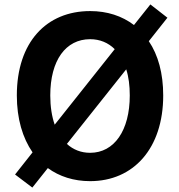

<svg xmlns="http://www.w3.org/2000/svg" viewBox="-20 -804 810 867"><path d="M550 -491C561 -457 566 -417 566 -373C566 -215 496 -114 387 -114C346 -114 311 -128 282 -154ZM227 -241C214 -278 207 -323 207 -373C207 -532 277 -627 387 -627C431 -627 469 -611 498 -582ZM736 -724 659 -784 585 -691C531 -732 464 -754 387 -754C190 -754 56 -614 56 -373C56 -268 82 -181 127 -116L48 -16L126 43L196 -45C248 -7 313 14 387 14C582 14 717 -133 717 -373C717 -473 694 -556 652 -618Z"/></svg>

Font: Noto Sans KR Bold
Style: Regular
Weight: 700
Designer: Ryoko NISHIZUKA  (kana & ideographs); Paul D. Hunt (Latin, Greek & Cyrillic); Wenlong ZHANG  (bopomofo); Sandoll Communi
Foundry: Adobe Systems Incorporated
Version: Version 1.004;PS 1.004;hotconv 1.0.82;makeotf.lib2.5.63406